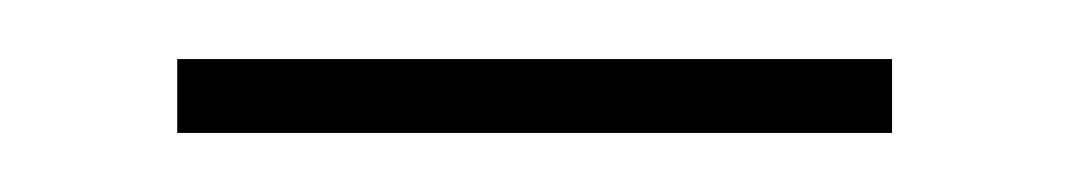

<svg xmlns="http://www.w3.org/2000/svg" viewBox="-20 -304 362 65"><path d="M40 -259V-284H282V-259Z"/></svg>

Font: Noto Sans Thaana Thin
Style: Regular
Weight: 100
Designer: David Williams
Foundry: Google Inc.
Version: Version 3.001; ttfautohint (v1.8.4.7-5d5b)